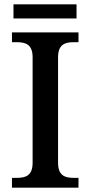

<svg xmlns="http://www.w3.org/2000/svg" viewBox="-20 -863 416 883"><path d="M42 -778H332V-843H42ZM35 0H341V-45H320C280 -45 247 -54 247 -115V-599C247 -660 280 -669 320 -669H341V-714H35V-669H56C97 -669 130 -660 130 -599V-115C130 -54 97 -45 56 -45H35Z"/></svg>

Font: Noto Serif Yezidi Medium
Style: Regular
Weight: 500
Designer: Dalton Maag Ltd
Foundry: Dalton Maag Ltd
Version: Version 1.001